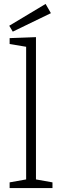

<svg xmlns="http://www.w3.org/2000/svg" viewBox="-20 -957 316 977"><path d="M163 -768V-44L247 -29V0H29V-29L113 -44V-719L29 -733V-763ZM239 -890 45 -796 27 -826 212 -937Z"/></svg>

Font: Bitter Pro Light
Style: Regular
Weight: 300
Designer: Sol Matas, and Bitter project Authors
Foundry: Sol Matas
Version: Version 1.010